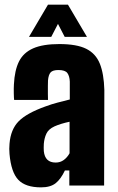

<svg xmlns="http://www.w3.org/2000/svg" viewBox="-20 -800 511 828"><path d="M157 8Q90 8 59 -24.5Q28 -57 21 -136Q19 -158 21 -180Q26 -242 60.5 -277Q95 -312 176 -341Q203 -351 228 -357.5Q253 -364 281 -371V-448Q280 -472 270.5 -485Q261 -498 232 -498Q207 -498 198 -487.5Q189 -477 187 -453Q187 -446 186.5 -429.5Q186 -413 186.5 -395.5Q187 -378 187 -369H41Q40 -374 39.5 -397Q39 -420 40 -436Q43 -497 62 -535Q81 -573 123 -591.5Q165 -610 236 -610Q311 -610 352 -589.5Q393 -569 410.5 -525.5Q428 -482 430 -412L429 0H279V-65H260Q242 -27 219.5 -9.5Q197 8 157 8ZM220 -99Q240 -99 255 -110Q270 -121 280 -139V-275Q242 -267 215 -255Q189 -243 180 -223.5Q171 -204 169 -180Q168 -162 169 -148Q174 -99 220 -99ZM105 -641 187 -780H273L355 -641H259L230 -697L201 -641Z"/></svg>

Font: Big Shoulders Display Black
Style: Regular
Weight: 900
Designer: Patric King
Foundry: XO Type Co
Version: Version 1.000; ttfautohint (v1.8.2)